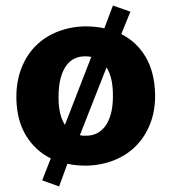

<svg xmlns="http://www.w3.org/2000/svg" viewBox="-20 -586 618 692"><path d="M387 -566 450 -544 417 -463Q472 -436 504.5 -381.5Q537 -327 539 -247Q540 -188 521.5 -140.5Q503 -93 469.5 -59.5Q436 -26 390 -8Q344 10 291 11Q273 11 256 9.5Q239 8 223 4L193 86L132 64L163 -15Q107 -43 74 -97Q41 -151 39 -229Q38 -290 56.5 -338.5Q75 -387 108.5 -420.5Q142 -454 188 -472Q234 -490 287 -491Q325 -491 356 -484ZM286 -383Q267 -383 250 -375.5Q233 -368 220 -351Q207 -334 199 -306Q191 -278 191 -236Q191 -201 197 -177Q203 -153 214 -136L309 -381Q304 -382 298 -382.5Q292 -383 286 -383ZM387 -240Q387 -276 381 -301Q375 -326 364 -343L268 -99Q274 -97 280.5 -97Q287 -97 293 -97Q311 -97 328 -105Q345 -113 358 -129.5Q371 -146 379 -173.5Q387 -201 387 -240Z"/></svg>

Font: Mukta Mahee ExtraBold
Style: Regular
Weight: 800
Designer: Shuchita Grover, Noopur Datye, Girish Dalvi, Yashodeep Gholap
Foundry: Ek Type
Version: Version 2.538;PS 1.000;hotconv 16.6.51;makeotf.lib2.5.65220;